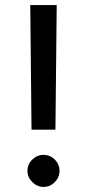

<svg xmlns="http://www.w3.org/2000/svg" viewBox="-20 -720 342 755"><path d="M99 -700H203L198 -210H104ZM151 -111Q177 -111 195.5 -92.5Q214 -74 214 -48Q214 -23 195.5 -4Q177 15 151 15Q126 15 107 -4Q88 -23 88 -48Q88 -74 107 -92.5Q126 -111 151 -111Z"/></svg>

Font: Oak Sans Medium
Style: Regular
Weight: 500
Designer: Erik Kennedy, Walven
Foundry: Erik Kennedy, Walven
Version: Version 1.000